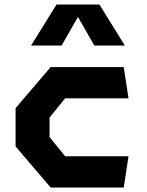

<svg xmlns="http://www.w3.org/2000/svg" viewBox="-20 -842 660 862"><path d="M207.5 0H535.5L557 -140.5H272.5L202.5 -226.5V-314.5L272.5 -400.5H557L535.5 -541H207.5L50 -356.5V-184.5ZM119.5 -637.5H256.5L330 -766L403.5 -637.5H540.5L426.5 -821.5H233.5Z"/></svg>

Font: Monaspace Krypton ExtraBold
Style: Regular
Weight: 800
Designer: Riley Cran & the Lettermatic Team
Foundry: Lettermatic
Version: Version 1.101 (Monaspace Krypton)